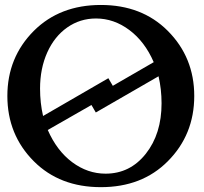

<svg xmlns="http://www.w3.org/2000/svg" viewBox="-20 -755 826 777"><path d="M9.8 -366.7Q9.8 -522.9 117.2 -630.4Q222.2 -734.9 388.2 -734.9Q554.2 -734.9 658.7 -630.4Q766.1 -522.9 766.1 -366.7Q766.1 -209.5 658.7 -102.1Q554.7 2.4 388.2 2.4Q221.7 2.4 117.2 -102.1Q9.8 -209.5 9.8 -366.7ZM621.6 -446.3 367.7 -299.8 350.1 -330.1Q329.6 -318.4 269.3 -283.9Q209 -249.5 173.3 -229Q210 -145 272.2 -98.6Q334.5 -52.2 407.2 -52.2Q506.3 -52.2 570.1 -132.8Q633.8 -213.4 633.8 -336.9Q633.8 -393.6 621.6 -446.3ZM154.3 -285.6 418.5 -438.5 436.5 -407.7Q482.9 -434.6 602.1 -503.4Q565.9 -586.9 503.4 -633.5Q440.9 -680.2 368.7 -680.2Q303.7 -680.2 252 -643.8Q200.2 -607.4 171.1 -542.5Q142.1 -477.5 142.1 -396.5Q142.1 -338.4 154.3 -285.6Z"/></svg>

Font: Flanker
Style: Bold
Weight: 700
Designer: Flanker
Foundry: Flanker
Version: Version 2.021